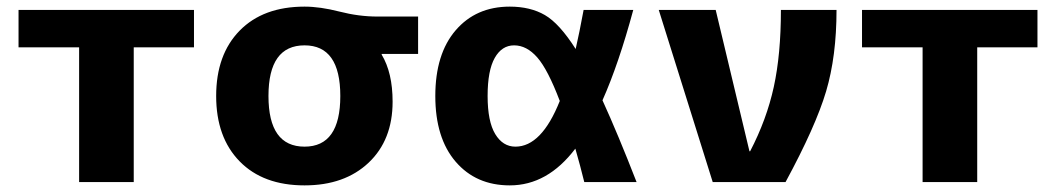

<svg xmlns="http://www.w3.org/2000/svg" viewBox="-20 -550 3190 580"><path d="M384 -407V0H219V-407H36V-520H566V-407Z M1133 -387V-385Q1166 -330 1166 -243Q1166 -127 1093.5 -58.5Q1021 10 900 10Q775 10 704 -62.5Q633 -135 633 -260Q633 -385 704 -457.5Q775 -530 900 -530Q947 -530 1005.5 -515Q1064 -500 1120 -500H1243V-387ZM900 -107Q1008 -107 1008 -260Q1008 -413 900 -413Q791 -413 791 -260Q791 -107 900 -107Z M1800 -247Q1847 -144 1903 0H1745Q1733 -49 1718 -101Q1634 10 1520 10Q1418 10 1356.5 -61.5Q1295 -133 1295 -260Q1295 -387 1356.5 -458.5Q1418 -530 1520 -530Q1582 -530 1626 -504.5Q1670 -479 1719 -402Q1730 -450 1743 -520H1893Q1849 -357 1800 -247ZM1671 -245Q1635 -340 1603 -376.5Q1571 -413 1533 -413Q1496 -413 1474.5 -375Q1453 -337 1453 -260Q1453 -183 1476 -145Q1499 -107 1537 -107Q1616 -107 1671 -245Z M2246 -93Q2296 -189 2317.5 -287.5Q2339 -386 2339 -520H2507Q2507 -380 2475.5 -274Q2444 -168 2353 0H2133L1970 -520H2142L2244 -93Z M2932 -407V0H2767V-407H2584V-520H3114V-407Z"/></svg>

Font: M PLUS 1p ExtraBold
Style: Regular
Weight: 800
Version: Version 1.062